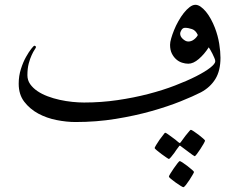

<svg xmlns="http://www.w3.org/2000/svg" viewBox="-20 -509 1004 807"><path d="M841.8 82Q841.8 84.5 835.9 95Q830.1 105.5 822.3 117.2Q814.5 128.9 807.6 138.2Q800.8 147.5 797.9 147.5Q796.9 147.5 787.8 141.1Q778.8 134.8 768.1 126.5L740.7 106Q736.8 102.5 735.1 103.3Q733.4 104 731.4 107.4Q720.7 121.1 712.9 133.3Q705.6 143.6 698.7 151.4Q691.9 159.2 689.9 159.2Q688.5 159.2 679 152.8Q669.4 146.5 658.4 138.2Q647.5 129.9 638.7 122.6Q629.9 115.2 629.9 113.3Q629.9 111.3 636.2 100.6Q642.6 89.8 650.4 78.6L666 58.1Q672.9 48.8 673.8 48.8Q677.2 48.8 686 55.2L704.6 68.8Q716.8 77.1 730 88.9Q733.9 91.8 735.4 92.3Q736.8 92.8 740.7 87.4L759.3 62L773.4 44.9Q779.8 36.6 782.2 36.6Q784.7 36.6 794.4 43Q804.2 49.3 814.7 57.4Q825.2 65.4 833.5 72.8Q841.8 80.1 841.8 82ZM795.4 213.9Q795.4 215.8 789.3 226.3Q783.2 236.8 775.9 248Q768.6 259.3 761.2 268.6Q753.9 277.8 750.5 277.8Q748.5 277.8 739 272Q729.5 266.1 718.5 258.3Q707.5 250.5 698.7 243.2Q689.9 235.8 689.9 233.4Q689.9 230.5 696.3 220.2Q702.6 210 710.7 198.2Q718.8 186.5 726.1 177.2Q733.4 168 735.4 168Q737.8 168 747.6 174.3Q757.3 180.7 768.1 189Q778.8 197.3 787.1 204.6Q795.4 211.9 795.4 213.9ZM906.7 -266.1Q906.7 -211.9 885.3 -177Q863.8 -142.1 824.7 -121.1Q792.5 -104.5 739 -83Q685.5 -61.5 616.5 -42Q547.4 -22.5 466.3 -9.3Q385.3 3.9 297.4 3.9Q259.8 3.9 217.8 -4.4Q175.8 -12.7 140.6 -31.7Q105.5 -50.8 82 -81.3Q58.6 -111.8 58.6 -157.2Q58.6 -189.9 67.9 -219Q77.1 -248 89.4 -269.8Q101.6 -291.5 111.8 -304.2Q122.1 -316.9 124 -316.9Q126 -316.9 128.7 -315.2Q131.3 -313.5 131.3 -311.5Q131.3 -308.6 125.7 -300.5Q120.1 -292.5 113.3 -277.8Q106.4 -263.2 100.8 -242.2Q95.2 -221.2 95.2 -192.9Q95.2 -171.9 106.7 -155.5Q118.2 -139.2 136.7 -126.5Q155.3 -113.8 179.7 -104.5Q204.1 -95.2 230.7 -89.4Q257.3 -83.5 283.9 -80.8Q310.5 -78.1 333.5 -78.1Q404.8 -78.1 473.4 -88.1Q542 -98.1 603.3 -114Q664.6 -129.9 715.8 -149.7Q767.1 -169.4 804.9 -188.7Q842.8 -208 863.8 -224.6Q884.8 -241.2 884.8 -251.5Q884.8 -256.8 881.1 -265.4Q877.4 -273.9 873 -283Q868.7 -292 864 -299.6Q859.4 -307.1 857.4 -310.1Q838.9 -281.2 815.7 -261.2Q792.5 -241.2 771.5 -241.2Q758.8 -241.2 745.1 -245.6Q731.4 -250 720.5 -259.8Q709.5 -269.5 702.1 -284.4Q694.8 -299.3 694.8 -320.8Q694.8 -331.5 699.5 -347.7Q704.1 -363.8 711.7 -382.6Q719.2 -401.4 730 -420.4Q740.7 -439.5 752.4 -454.3Q764.2 -469.2 776.9 -479Q789.6 -488.8 801.3 -488.8Q812 -488.8 823.2 -481Q834.5 -473.1 845.5 -460Q856.4 -446.8 866.2 -429Q876 -411.1 883.3 -392.1Q896 -358.9 901.4 -325.2Q906.7 -291.5 906.7 -266.1ZM811.5 -361.8Q802.7 -381.3 787.1 -386.7Q771.5 -392.1 757.8 -392.1Q748.5 -392.1 742.9 -383.3Q737.3 -374.5 737.3 -367.2Q737.3 -361.3 740.2 -355.7Q743.2 -350.1 748.3 -345.5Q753.4 -340.8 759.3 -337.6Q765.1 -334.5 771.5 -334.5Q784.2 -334.5 795.4 -343Q806.6 -351.6 811.5 -361.8Z"/></svg>

Font: Simplified Naskh
Style: Regular
Weight: 400
Designer: SIL International
Foundry: Arabeyes
Version: 1.02_alpha